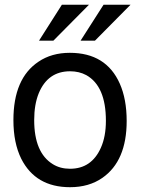

<svg xmlns="http://www.w3.org/2000/svg" viewBox="-20 -760 596 803"><path d="M272 -539.1Q423.8 -539.1 481 -410.2Q509.8 -345.2 509.8 -253.9Q509.8 -86.9 408.2 -16.1Q352.1 22.9 272.9 22.9Q128.9 22.9 68.8 -96.2Q36.1 -162.1 36.1 -257.8Q36.1 -432.1 141.1 -502Q195.8 -539.1 272 -539.1ZM272.9 -461.9Q180.2 -461.9 142.1 -370.1Q123 -323.2 123 -257.8Q123 -121.1 201.2 -73.2Q231.9 -54.2 272.9 -54.2Q362.8 -54.2 401.9 -142.1Q422.9 -189 422.9 -254.9Q422.9 -399.9 340.8 -445.8Q311 -461.9 272.9 -461.9ZM238.8 -740.2H352.1L203.1 -589.8H143.1ZM413.1 -740.2H525.9L377 -589.8H316.9Z"/></svg>

Font: SolaimanLipi
Style: Normal
Weight: 400
Designer: Solaiman Karim
Foundry: Al Mamun Sumon
Version: Version 2.000